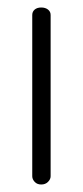

<svg xmlns="http://www.w3.org/2000/svg" viewBox="-20 -492 221 512"><path d="M90 -472Q101 -472 108 -466.5Q115 -461 115 -452V-22Q115 -14 108 -7Q101 0 90 0Q79 0 72.5 -7Q66 -14 66 -22V-452Q66 -461 72.5 -466.5Q79 -472 90 -472Z"/></svg>

Font: AkaAcidDosis
Style: Light
Weight: 300
Designer: Edgar Tolentino, Pablo Impallari, Igino Marini, Aka-Acid
Foundry: Edgar Tolentino, Pablo Impallari, Igino Marini, Aka-Acid
Version: Version 1.007